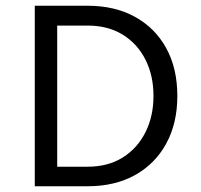

<svg xmlns="http://www.w3.org/2000/svg" viewBox="-20 -648 700 668"><path d="M101 -628H285Q380 -628 450 -589.2Q520 -550.5 558.5 -480.2Q597 -410 597 -314Q597 -219.5 558.5 -148.8Q520 -78 450 -39Q380 0 285 0H101ZM179 -559V-68H285Q356 -68 407.2 -100.2Q458.5 -132.5 486.2 -188.2Q514 -244 514 -314Q514 -385 486.2 -440.2Q458.5 -495.5 407.2 -527.2Q356 -559 285 -559Z"/></svg>

Font: Karla ExtraLight
Style: Regular
Weight: 400
Version: Version 2.001